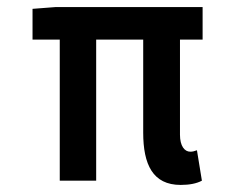

<svg xmlns="http://www.w3.org/2000/svg" viewBox="-20 -511 666 543"><path d="M149 0H252V-399H385V-136C385 -46 412 12 491 12C516 12 536 8 551 0L537 -86C529 -83 524 -82 518 -82C502 -82 489 -98 489 -130V-399H553V-491H137L72 -486V-399H149Z"/></svg>

Font: Falling Sky
Style: Condensed
Weight: 400
Designer: Paul D. Hunt
Foundry: Adobe Systems Incorporated
Version: Version 1.02